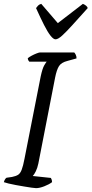

<svg xmlns="http://www.w3.org/2000/svg" viewBox="-28 -976 475 996"><path d="M159 0Q152 0 135.5 -2.5Q119 -5 97.5 -8.5Q76 -12 54.5 -16Q33 -20 16.5 -24Q0 -28 -8 -31Q-6 -39 -2 -45.5Q2 -52 6 -54L34 -58Q54 -62 65.5 -69Q77 -76 84.5 -95.5Q92 -115 99 -152L183 -579Q192 -621 201.5 -637Q211 -653 214 -656H124Q121 -659 119 -663Q117 -667 116 -674Q123 -680 136 -687Q149 -694 162 -699Q175 -704 180 -704H357Q361 -700 365 -692Q369 -684 369 -673L322 -660Q290 -652 278 -633Q266 -614 258 -574L171 -128Q166 -104 157.5 -87Q149 -70 142 -63L236 -53Q238 -50 240 -44Q242 -38 242 -31Q226 -19 201.5 -9.5Q177 0 159 0ZM260 -772Q249 -772 234 -791Q219 -810 200.5 -846.5Q182 -883 159 -934Q164 -941 169.5 -947Q175 -953 186 -956L272 -856L402 -956Q412 -952 419 -946Q426 -940 427 -934Q382 -884 349 -847.5Q316 -811 294.5 -791.5Q273 -772 260 -772Z"/></svg>

Font: Texturina Medium 12pt Light
Style: Italic
Weight: 300
Italic angle: -11°
Version: Version 1.002